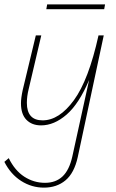

<svg xmlns="http://www.w3.org/2000/svg" viewBox="-34 -570 532 879"><path d="M447 -550 443 -528H178L182 -550ZM322 149Q306 222 266 255.5Q226 289 167 289Q111 289 63 258.5Q15 228 -14 171L6 154Q34 211 77.5 239Q121 267 172 267Q221 267 252 238Q283 209 297 147L374 -204Q328 -95 271 -45.5Q214 4 154 4Q112 4 87 -21.5Q62 -47 62 -97Q62 -121 70 -158L130 -408H155L97 -161Q89 -129 89 -99Q89 -19 161 -19Q237 -19 304.5 -111.5Q372 -204 417 -408H441Z"/></svg>

Font: Ysabeau Infant Extralight
Style: Italic
Weight: 200
Italic angle: -12°
Designer: Christian Thalmann (Catharsis Fonts)
Version: Version 0.003